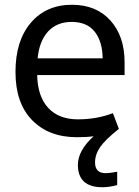

<svg xmlns="http://www.w3.org/2000/svg" viewBox="-20 -566 584 806"><path d="M503 -304V-251H136Q138 -161 182.5 -113Q227 -65 307 -65Q386 -65 454 -91L479 -25Q421 21 400 52Q379 83 379 116Q379 161 424 161Q439 161 472 155V211Q438 220 410 220Q307 220 307 126Q307 66 373 6Q345 10 303 10Q185 10 115 -61.5Q45 -133 45 -264Q45 -395 109.5 -470.5Q174 -546 282 -546Q384 -546 443.5 -480Q503 -414 503 -304ZM138 -321H411Q410 -392 377.5 -433Q345 -474 281 -474Q219 -474 182 -434Q145 -394 138 -321Z"/></svg>

Font: Advent Sans Logo
Style: Regular
Weight: 400
Designer: Types & Symbols
Foundry: Types & Symbols
Version: Version 1.002